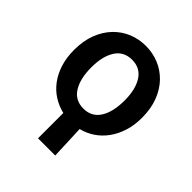

<svg xmlns="http://www.w3.org/2000/svg" viewBox="-189 -624 923 923"><g transform="rotate(45 272.0 -162.5)"><path d="M272 -77Q328 -77 356.5 -122Q385 -167 385 -245Q385 -320 356.5 -364.5Q328 -409 272 -409Q216 -409 187.5 -364.5Q159 -320 159 -245Q159 -167 187.5 -122Q216 -77 272 -77ZM219 178V6Q181 -3 148.5 -23.5Q116 -44 92 -76Q68 -108 54.5 -150.5Q41 -193 41 -245Q41 -307 59.5 -355Q78 -403 110 -436Q142 -469 183.5 -486Q225 -503 272 -503Q318 -503 360 -486Q402 -469 434 -436Q466 -403 484.5 -355Q503 -307 503 -245Q503 -194 489.5 -152Q476 -110 452.5 -78Q429 -46 397.5 -25Q366 -4 329 5Q331 50 332.5 90Q334 130 336 178Z"/></g></svg>

Font: Processing Sans Pro Semibold
Style: Regular
Weight: 600
Designer: Paul D. Hunt
Foundry: Adobe Systems Incorporated
Version: Version 2.020;PS 2.000;hotconv 1.0.86;makeotf.lib2.5.63406